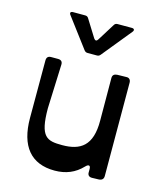

<svg xmlns="http://www.w3.org/2000/svg" viewBox="-120 -888 835 990"><g transform="rotate(15 298.0 -393.0)"><path d="M146 -800C133 -800 129 -792 137 -782L255 -625C260 -619 265 -616 273 -616H323C331 -616 336 -619 341 -625L469 -782C477 -792 473 -800 460 -800H384C376 -800 370 -797 366 -790L308 -697C302 -687 294 -687 287 -697L229 -790C225 -797 219 -800 211 -800ZM265 14C325 14 373 -6 412 -47C428 -64 439 -60 438 -38V-25C437 -9 445 0 461 0L498 -1C514 -2 523 -10 523 -26L522 -524C522 -540 513 -549 498 -548L450 -547C434 -546 425 -539 425 -523L426 -296C427 -161 366 -123 269 -123C188 -123 149 -133 149 -288L158 -522C159 -539 150 -547 134 -547H97C81 -547 73 -539 73 -522V-216C73 -65 139 14 265 14Z"/></g></svg>

Font: OpenDyslexic3
Style: Regular
Weight: 400
Designer: Abelardo Gonzalez
Version: Version 3.001;PS 003.001;hotconv 1.0.88;makeotf.lib2.5.64775